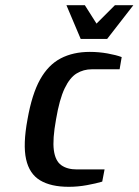

<svg xmlns="http://www.w3.org/2000/svg" viewBox="-20 -710 534 740"><path d="M245 10Q176 10 134.5 -15Q93 -40 80.5 -96.5Q68 -153 86 -250Q103 -347 134.5 -403.5Q166 -460 214 -485Q262 -510 326 -510Q361 -510 394.5 -504Q428 -498 449 -490L441 -443H334Q302 -443 275.5 -427Q249 -411 229 -369Q209 -327 196 -250Q182 -173 187.5 -131.5Q193 -90 216 -73.5Q239 -57 276 -57H383L374 -10Q351 -3 315.5 3.5Q280 10 245 10ZM291 -560 236 -690H307L352 -619L423 -690H494L393 -560Z"/></svg>

Font: Cuprum SemiBold
Style: Italic
Weight: 600
Italic angle: -10°
Version: Version 3.000